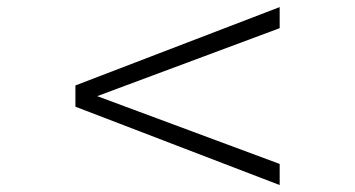

<svg xmlns="http://www.w3.org/2000/svg" viewBox="-20 -560 1002 542"><path d="M192.9 -258.8V-318.8L769.5 -540V-480.5L254.4 -288.6L769.5 -97.2V-37.6Z"/></svg>

Font: Goda
Style: Regular
Weight: 400
Version: 1.0.5